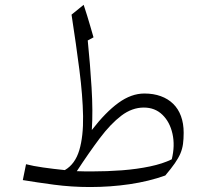

<svg xmlns="http://www.w3.org/2000/svg" viewBox="-20 -752 840 781"><path d="M564.9 -314.5Q610.4 -314.5 640.6 -285.2Q670.9 -255.9 681.6 -207.8Q692.4 -159.7 678.7 -104Q642.1 -85.9 589.8 -75Q537.6 -64 476.8 -59.3Q416 -54.7 353 -54.7Q337.9 -54.7 322.8 -54.9Q307.6 -55.2 292.5 -55.7Q342.3 -131.8 386.2 -190.2Q430.2 -248.5 473.6 -281.5Q517.1 -314.5 564.9 -314.5ZM567.4 -371.6Q514.2 -371.6 461.9 -333.7Q409.7 -295.9 353.5 -223.1Q358.4 -299.3 352.5 -395.3Q346.7 -491.2 336.9 -587.4L360.4 -600.1Q354.5 -621.1 347.9 -643.3Q341.3 -665.5 334.5 -688.2Q327.6 -710.9 320.3 -732.4L271 -692.4Q289.6 -571.8 303 -467.3Q316.4 -362.8 317.9 -280Q319.3 -197.3 302.5 -140.9Q285.6 -84.5 243.7 -60.1Q196.3 -64.9 155 -70.8Q113.8 -76.7 85.9 -84L72.8 -19.5Q127.9 -10.3 199.5 -0.7Q271 8.8 346.2 8.8Q429.2 8.8 507.3 -2.7Q585.4 -14.2 652.3 -38.1Q676.3 -66.4 691.2 -87.9Q706.1 -109.4 713.9 -127.9Q721.7 -146.5 724.4 -166.5Q727.1 -186.5 727.1 -211.9Q727.1 -250 716.1 -279.8Q705.1 -309.6 684.3 -329.8Q663.6 -350.1 634 -360.8Q604.5 -371.6 567.4 -371.6Z"/></svg>

Font: Pinar-VF-FD
Style: Regular
Weight: 300
Designer: Amin Abedi
Version: Version 3.0